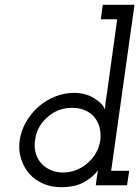

<svg xmlns="http://www.w3.org/2000/svg" viewBox="-20 -770 583 798"><path d="M382 -30Q383 -39 384.5 -46.5Q386 -54 387 -62Q368 -35 330.5 -13.5Q293 8 234 8Q192 8 157.5 -7.5Q123 -23 100.5 -49.5Q78 -76 67 -112Q56 -148 62 -188Q68 -228 88.5 -263.5Q109 -299 139.5 -326Q170 -353 208.5 -368.5Q247 -384 289 -384Q335 -384 371 -362Q407 -340 416 -315Q417 -329 419 -346Q421 -363 424 -378L467 -690H399L407 -750H539L442 -60H517L508 0H378ZM126 -188Q121 -158 129 -132Q137 -106 154 -88Q170 -72 192.5 -62.5Q215 -53 242 -53Q271 -53 297.5 -63.5Q324 -74 345 -93Q366 -111 379.5 -135.5Q393 -160 397 -188Q400 -216 394 -239.5Q388 -263 374 -281Q358 -301 333.5 -311.5Q309 -322 280 -322Q250 -322 224 -312Q198 -302 177 -283Q156 -265 142.5 -240.5Q129 -216 126 -188Z"/></svg>

Font: Josefin Slab SemiBold
Style: Italic
Weight: 600
Italic angle: -12°
Designer: Santiago Orozco
Foundry: Typemade
Version: Version 2.000